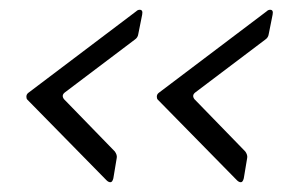

<svg xmlns="http://www.w3.org/2000/svg" viewBox="-20 -472 614 393"><path d="M212 -107Q210 -99 206 -99Q202 -99 198 -103L36 -268Q34 -270 34 -274Q34 -279 38 -282L259 -449Q262 -452 266 -452Q273 -452 271 -442L263 -402Q262 -395 256 -391L113 -283Q105 -277 111 -269L215 -162Q220 -155 219 -149ZM479 -107Q477 -99 473 -99Q469 -99 465 -103L303 -268Q301 -270 301 -274Q301 -279 305 -282L526 -449Q529 -452 533 -452Q540 -452 538 -442L530 -402Q529 -395 523 -391L380 -283Q372 -277 378 -269L482 -162Q487 -155 486 -149Z"/></svg>

Font: Open Sauce Two Light Italic
Style: Regular
Weight: 300
Italic angle: -10°
Designer: Alfredo Marco Pradil
Foundry: Creative Sauce Fz LLC
Version: Version 1.477